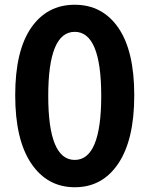

<svg xmlns="http://www.w3.org/2000/svg" viewBox="-20 -774 629 808"><path d="M478 -86Q411 14 295 14Q179 14 111.5 -86Q44 -186 44 -373Q44 -560 111 -657Q178 -754 294.5 -754Q411 -754 478 -657Q545 -560 545 -373Q545 -186 478 -86ZM183 -370.5Q183 -101 294.5 -101Q406 -101 406 -370.5Q406 -640 294.5 -640Q183 -640 183 -370.5Z"/></svg>

Font: Swei Fan Sans CJK TC
Style: Bold
Weight: 700
Version: Version 2.130